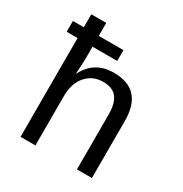

<svg xmlns="http://www.w3.org/2000/svg" viewBox="-168 -854 937 983"><g transform="rotate(30 300.0 -362.5)"><path d="M90.3 -724.6H178.7V-647.9H324.7V-584H178.7V-519.5Q178.7 -490.7 174.3 -423.3H175.8Q227.1 -523.4 341.3 -523.4Q512.2 -523.4 512.2 -337.4V0H423.8V-324.7Q423.8 -391.1 398.2 -423.3Q372.6 -455.6 316.4 -455.6Q255.9 -455.6 217 -411.4Q178.2 -367.2 178.2 -291.5V0H90.3V-584H25.9V-647.9H90.3Z"/></g></svg>

Font: Courier New
Style: Regular
Weight: 400
Designer: Steve Matteson
Foundry: Ascender Corporation
Version: Version 2.00.3